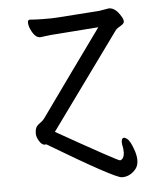

<svg xmlns="http://www.w3.org/2000/svg" viewBox="-48 -523 586 711"><g transform="rotate(-5 245.0 -167.5)"><path d="M144 -43Q367 83 375 83Q380 83 386 76Q396 60 388 25Q386 10 391 3.5Q396 -3 408.5 6.5Q421 16 434 56Q446 97 430 119L424 126Q403 147 376 146Q348 144 108 0Q105 1 103 1Q92 1 82.5 -14.5Q73 -30 73 -42.5Q73 -55 76.5 -63.5Q80 -72 91.5 -80Q103 -88 108 -95Q218 -249 338 -415L191 -404Q164 -403 122 -397H120Q101 -397 86 -430Q80 -444 80 -454.5Q80 -465 87 -465H89Q115 -463 136 -463H168Q180 -463 190 -464L346 -475L382 -481H386Q408 -479 426 -449Q434 -437 434 -428.5Q434 -420 421 -413Q408 -406 402 -399Q262 -206 144 -43Z"/></g></svg>

Font: QiushuiShotai
Style: Regular
Weight: 600
Designer: Fontworks Inc.
Foundry: Fontworks Inc.
Version: Version 1.250